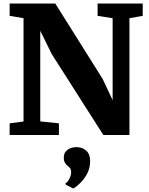

<svg xmlns="http://www.w3.org/2000/svg" viewBox="-20 -763 840 1085"><path d="M113 -76.5V-660Q93.5 -663.5 73.8 -666.8Q54 -670 34.5 -673.5V-743H292.5L560 -317L616.5 -197V-660L531.5 -673.5V-743H786.5V-673.5L711.5 -660V0H564L273 -456.5L207.5 -589V-77L313 -66V0H34.5V-66ZM489.5 149Q489 186 473.2 216.8Q457.5 247.5 435.5 269.2Q413.5 291 395 302H393.5L351.5 280.5L349.5 273Q361 268 371.5 248.2Q382 228.5 382 210.5Q382 194.5 375.8 187.2Q369.5 180 363 175Q355 169.5 347.8 158Q340.5 146.5 340.5 128Q340.5 104.5 353 91.5Q365.5 78.5 381.2 73.5Q397 68.5 408 68.5H411.5Q446 68.5 468 89Q490 109.5 489.5 149Z"/></svg>

Font: Merriweather Black
Style: Regular
Weight: 900
Designer: Eben Sorkin
Foundry: Eben Sorkin
Version: Version 2.200;gftools[0.9.31]